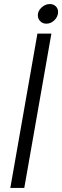

<svg xmlns="http://www.w3.org/2000/svg" viewBox="-20 -929 307 949"><path d="M100 0H31L165 -763H234ZM167 -854Q167 -875 185.5 -892Q204 -909 226 -909Q244 -909 255.5 -898Q267 -887 267 -870Q267 -847 249.5 -829.5Q232 -812 209 -812Q191 -812 179 -824Q167 -836 167 -854Z"/></svg>

Font: Open Sauce One Light Italic
Style: Regular
Weight: 300
Italic angle: -10°
Designer: Alfredo Marco Pradil
Foundry: Creative Sauce Fz LLC
Version: Version 1.477